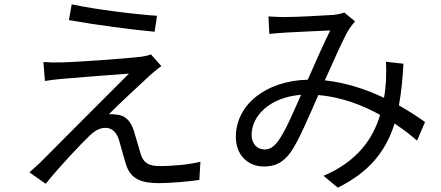

<svg xmlns="http://www.w3.org/2000/svg" viewBox="-20 -809 2040 889"><path d="M312 -789 299 -716C421 -694 596 -671 696 -662L707 -736C612 -742 421 -765 312 -789ZM727 -503 679 -557C670 -553 648 -548 631 -546C556 -537 323 -521 266 -520C234 -519 204 -520 181 -522L188 -434C210 -438 236 -441 269 -444C330 -449 498 -463 577 -468C478 -369 206 -97 166 -56C146 -37 128 -22 116 -11L192 42C248 -30 357 -145 395 -181C418 -203 441 -217 469 -217C496 -217 518 -199 530 -164C539 -135 554 -76 564 -46C585 20 635 39 715 39C769 39 861 31 903 24L908 -60C861 -48 785 -40 719 -40C668 -40 644 -56 632 -94C622 -127 608 -177 599 -206C585 -247 562 -274 523 -278C512 -280 494 -281 484 -280C521 -318 634 -423 672 -458C684 -469 708 -490 727 -503Z M1848 -514 1767 -523C1769 -495 1768 -461 1767 -431C1765 -407 1763 -382 1758 -356C1678 -394 1585 -426 1484 -437C1526 -530 1570 -632 1598 -677C1606 -689 1615 -699 1624 -710L1574 -751C1561 -746 1543 -742 1524 -740C1482 -737 1351 -730 1298 -730C1278 -730 1249 -731 1223 -733L1227 -652C1251 -654 1279 -657 1301 -658C1347 -661 1469 -666 1509 -668C1478 -606 1440 -519 1405 -440C1208 -435 1072 -322 1072 -175C1072 -91 1128 -38 1202 -38C1254 -38 1292 -56 1328 -107C1366 -163 1415 -281 1454 -369C1558 -360 1656 -324 1740 -277C1708 -169 1636 -62 1478 5L1544 60C1689 -12 1766 -107 1807 -237C1846 -211 1881 -184 1911 -158L1948 -244C1916 -267 1875 -294 1827 -321C1838 -379 1844 -443 1848 -514ZM1374 -370C1339 -292 1301 -199 1265 -152C1244 -126 1228 -117 1205 -117C1173 -117 1145 -141 1145 -185C1145 -271 1228 -359 1374 -370Z"/></svg>

Font: Noto Sans HK
Style: Regular
Weight: 400
Designer: Ryoko NISHIZUKA 西塚涼子 (kana, bopomofo & ideographs); Paul D. Hunt (Latin, Greek & Cyrillic); Sandoll Communications 산돌커뮤니
Foundry: Adobe
Version: Version 2.004;hotconv 1.0.118;makeotfexe 2.5.65603